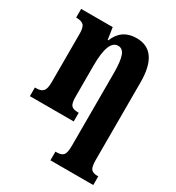

<svg xmlns="http://www.w3.org/2000/svg" viewBox="-187 -663 932 1017"><g transform="rotate(30 279.0 -154.5)"><path d="M277 187H284Q314 187 325.5 173Q337 159 337 116V-330Q337 -398 325.5 -431.5Q314 -465 285 -465Q224 -465 224 -309V-118Q224 -78 235.5 -65.5Q247 -53 276 -53H281V0H13V-53H22Q51 -53 63.5 -67.5Q76 -82 76 -122V-418Q76 -457 63 -470Q50 -483 20 -483H17V-536H210L221 -464H225Q259 -549 350 -549Q484 -549 484 -356V118Q484 160 495 173.5Q506 187 535 187H539V240H277Z"/></g></svg>

Font: Noto Serif CondExtraBold
Style: Regular
Weight: 800
Width: 3
Designer: Monotype Design Team
Foundry: Monotype Imaging Inc.
Version: Version 1.001